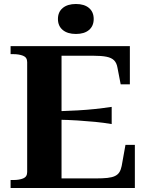

<svg xmlns="http://www.w3.org/2000/svg" viewBox="-20 -941 734 961"><path d="M655 -216V0H33V-40H47Q76 -40 96 -48Q116 -56 116 -80V-630Q116 -654 95.5 -662Q75 -670 47 -670H33V-710H630V-519H584L568 -602Q564 -626 551 -639Q538 -652 513 -657Q488 -662 448 -662H288V-48H460Q494 -48 517.5 -50.5Q541 -53 555.5 -60Q570 -67 577.5 -79Q585 -91 589 -110L608 -216ZM267 -384Q322 -386 368.5 -388.5Q415 -391 456.5 -395.5Q498 -400 539 -406V-320Q498 -327 456.5 -331Q415 -335 368.5 -338Q322 -341 267 -342ZM360 -771Q318 -771 294 -791Q270 -811 270 -846Q270 -881 294 -901Q318 -921 360 -921Q402 -921 425.5 -901Q449 -881 449 -846Q449 -811 425.5 -791Q402 -771 360 -771Z"/></svg>

Font: Roboto Serif 120pt Expanded SemiBold
Style: Regular
Weight: 600
Width: 7
Designer: Greg Gazdowicz
Foundry: Commercial Type
Version: Version 1.008